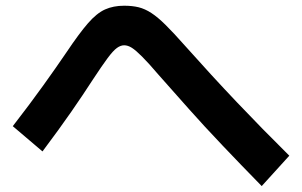

<svg xmlns="http://www.w3.org/2000/svg" viewBox="-20 -668 1040 661"><path d="M881 -27.4Q806 -104 744.9 -168.4Q683.7 -232.7 631 -292Q578.4 -351.4 526.3 -410Q491 -451.4 469.3 -473Q447.7 -494.7 434 -503.4Q420.3 -512.1 407.3 -512.1Q395.3 -512.1 382.5 -502.9Q369.7 -493.7 350.7 -468.2Q331.7 -442.7 299.7 -394Q266.6 -342.7 225.5 -283.4Q184.3 -224 126.3 -146.7L24 -233.6Q83.7 -310.7 128.5 -373.2Q173.4 -435.7 208.7 -487.7Q252.7 -553.3 282.9 -588Q313 -622.6 341.7 -635.5Q370.3 -648.3 407.3 -648.3Q435.3 -648.3 457.2 -643Q479 -637.6 501 -623.3Q523 -609 550 -582.3Q577 -555.7 615.3 -512.3Q707.6 -408.7 795.3 -316.3Q883 -224 976 -132Z"/></svg>

Font: M PLUS 2 Thin
Style: Regular
Weight: 100
Designer: Coji Morishita
Foundry: UNDERFOREST DESIGN
Version: Version 1.001